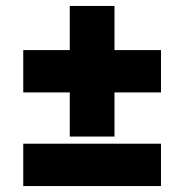

<svg xmlns="http://www.w3.org/2000/svg" viewBox="-20 -624 618 644"><path d="M58 0V-142H520V0ZM58 -314V-456H214V-604H364V-456H520V-314H364V-166H214V-314Z"/></svg>

Font: Oxanium ExtraLight ExtraBold
Style: Regular
Weight: 800
Version: Version 2.000